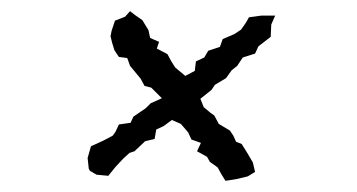

<svg xmlns="http://www.w3.org/2000/svg" viewBox="-20 -424 640 344"><path d="M174 -109 153 -111 141 -118 139 -122 137 -141 143 -162 165 -172 182 -181 187 -188 193 -201 214 -204 219 -215 241 -230 250 -239 270 -248 251 -267 239 -270 232 -283 213 -306 208 -320 193 -322 185 -334 181 -347 178 -359 180 -369 186 -387 204 -394 213 -404 222 -397 235 -388 246 -370 249 -356 265 -349 261 -337 280 -327 287 -314 294 -303 312 -288 329 -297 331 -314 346 -321 353 -333 374 -340 379 -354 400 -363 412 -371 421 -384 426 -393 448 -396H473L466 -380L465 -358L443 -341L437 -328L415 -321L405 -306L395 -298L385 -284L365 -272L359 -263L339 -247L345 -232L357 -222L364 -217L372 -202L392 -190L398 -181L403 -170L413 -166L423 -150L433 -133L437 -116L424 -108L403 -103L384 -100L376 -113L370 -124L356 -134L351 -143L333 -153L340 -168L323 -174L317 -187L304 -202L288 -209L273 -198L260 -192L257 -175L240 -171L221 -153L212 -150L201 -140L187 -125Z"/></svg>

Font: Winky Rough Light
Style: Italic
Weight: 300
Italic angle: -8.97852°
Designer: Simon Atzbach
Foundry: typofactur
Version: Version 1.206; ttfautohint (v1.8.4.7-5d5b)